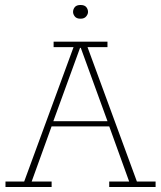

<svg xmlns="http://www.w3.org/2000/svg" viewBox="-20 -750 646 770"><path d="M2 0V-22H77L275 -561H195V-583H411V-561H331L529 -22H604V0H418V-22H498L416 -249L431 -243H183L189 -249L107 -22H187V0ZM191 -256 186 -264H416L414 -256L304 -558H301ZM303 -675Q287 -675 280 -684Q273 -693 273 -702Q273 -713 280 -721.5Q287 -730 303 -730Q319 -730 326 -721.5Q333 -713 333 -702Q333 -693 325.5 -684Q318 -675 303 -675Z"/></svg>

Font: Rokkitt Thin
Style: Regular
Weight: 250
Version: Version 3.103